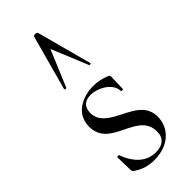

<svg xmlns="http://www.w3.org/2000/svg" viewBox="-241 -769 820 820"><g transform="rotate(-45 169.0 -359.5)"><path d="M100 -325C100 -362 122 -379 155 -379C202 -379 259 -344 259 -299C259 -296 271 -296 271 -299C271 -327 273 -351 273 -372C273 -377 273 -379 264 -383C240 -393 216 -398 191 -398C124 -398 55 -364 55 -287C55 -220 105 -196 154 -172C198 -150 244 -129 246 -71C248 -30 223 -8 180 -8C127 -8 85 -42 60 -110C59 -114 48 -113 48 -109L50 -31C50 -25 52 -22 56 -19C89 4 119 11 152 11C243 11 293 -46 293 -110C293 -175 242 -200 191 -226C146 -249 100 -273 100 -325ZM251 -476 184 -725C181 -732 162 -732 161 -725L93 -476C92 -473 103 -470 104 -474L173 -639L241 -474C242 -469 253 -473 251 -476Z"/></g></svg>

Font: Cormorant Garamond
Style: Regular
Weight: 400
Designer: Christian Thalmann (Catharsis Fonts)
Foundry: Catharsis Fonts
Version: Version 4.002;Glyphs 3.4 (3410)